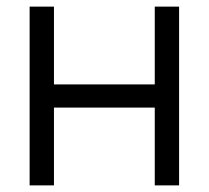

<svg xmlns="http://www.w3.org/2000/svg" viewBox="-20 -560 631 580"><path d="M143 0V-235H447.5V0H521V-540H447.5V-305H143V-540H69.5V0Z"/></svg>

Font: Vela Sans
Style: Regular
Weight: 400
Designer: Principal design: Mikhail Sharanda - project Manrope.
Design modification: Ravid Balaliev
Foundry: Mikhail Sharanda
Version: Version 1.001